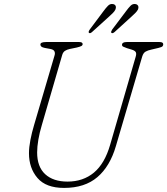

<svg xmlns="http://www.w3.org/2000/svg" viewBox="-20 -906 820 941"><path d="M520 -197 645 -628Q649.5 -642.5 645.5 -650.2Q641.5 -658 625 -663L602 -670Q591 -674 584.5 -677Q578 -680 578 -686Q578 -700 601 -700H762Q780 -700 780 -689Q780 -682.5 776.2 -678.8Q772.5 -675 756 -671L722 -663Q705 -659.5 693.8 -653.2Q682.5 -647 677 -629L548 -190Q519 -90.5 457.2 -37.8Q395.5 15 294 15Q205.5 15 163.8 -33.5Q122 -82 122 -155Q122 -184 129 -220.2Q136 -256.5 147 -293L247 -633Q251 -645 247 -654Q243 -663 227 -666L200 -671Q187.5 -673.5 182.8 -677.5Q178 -681.5 178 -688Q178 -700 206 -700H368Q385 -700 385 -690Q385 -684 378.8 -680.5Q372.5 -677 356 -673L322 -666Q308 -663 298.5 -656.8Q289 -650.5 285 -637L185 -293Q174 -256.5 168 -221.8Q162 -187 162 -159Q162 -88.5 201.5 -52.2Q241 -16 311 -16Q387.5 -16 440.5 -60.2Q493.5 -104.5 520 -197ZM485.5 -849Q499 -867.5 509.5 -878Q520 -888.5 534 -886Q543 -884.5 546.5 -877.5Q550 -870.5 545.5 -859Q541.5 -850.5 533 -842.2Q524.5 -834 516 -826L431 -749Q421.5 -740.5 416 -745Q411.5 -749.5 420 -761.5ZM596 -849Q609.5 -867.5 620 -878Q630.5 -888.5 644.5 -886Q653 -884.5 656.8 -877.5Q660.5 -870.5 656 -859Q651.5 -850.5 643 -842.2Q634.5 -834 626 -826L541.5 -749Q531.5 -740.5 526 -745Q523.5 -747.5 525.2 -752Q527 -756.5 530 -761.5Z"/></svg>

Font: Fraunces 9pt SuperSoft Thin
Style: Italic
Weight: 100
Italic angle: -16°
Version: Version 1.000;[0bf87f6ff]